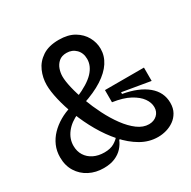

<svg xmlns="http://www.w3.org/2000/svg" viewBox="-154 -823 978 985"><g transform="rotate(-30 335.0 -330.5)"><path d="M510 13Q457 13 409.5 -14.5Q362 -42 321.5 -88Q281 -134 248.5 -190.5Q216 -247 193.5 -305.5Q171 -364 159 -415.5Q147 -467 147 -504Q147 -546 164 -585Q181 -624 218.5 -649Q256 -674 316 -674Q371 -674 407 -652.5Q443 -631 461.5 -597.5Q480 -564 480 -527Q480 -485 456 -448Q432 -411 384 -380Q336 -349 262 -325L252 -372Q327 -404 360.5 -439.5Q394 -475 394 -516Q394 -552 372 -574Q350 -596 317 -596Q288 -596 271 -581Q254 -566 246.5 -544.5Q239 -523 239 -501Q239 -474 249 -431.5Q259 -389 277 -340.5Q295 -292 319.5 -243.5Q344 -195 373.5 -155Q403 -115 435.5 -91Q468 -67 502 -67Q531 -67 550 -84.5Q569 -102 569 -130Q569 -157 550.5 -183Q532 -209 493.5 -230Q455 -251 393 -260V-332H624V-253L459 -281V-271Q550 -255 600.5 -213Q651 -171 651 -108Q651 -76 638 -53Q625 -30 604.5 -15.5Q584 -1 559.5 6Q535 13 510 13ZM189 12Q142 12 104 -7.5Q66 -27 43.5 -63Q21 -99 21 -148Q21 -185 34.5 -216Q48 -247 72 -272Q96 -297 128.5 -316Q161 -335 200 -346L213 -297Q164 -276 137 -241Q110 -206 110 -165Q110 -132 125.5 -107.5Q141 -83 168.5 -69.5Q196 -56 232 -56Q267 -56 290 -69.5Q313 -83 327 -102L337 -75H329Q320 -52 302 -32Q284 -12 256 0Q228 12 189 12Z"/></g></svg>

Font: Bricolage Grotesque 96pt
Style: Regular
Weight: 400
Version: Version 1.001;gftools[0.9.33.dev8+g029e19f]